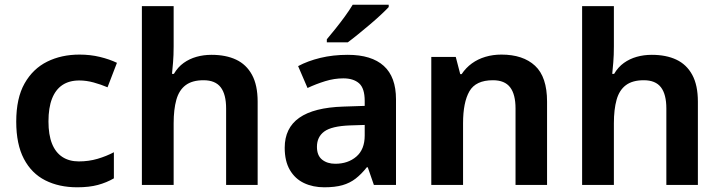

<svg xmlns="http://www.w3.org/2000/svg" viewBox="-20 -786 3059 816"><path d="M308 10Q231 10 172.5 -19.5Q114 -49 81.5 -111Q49 -173 49 -269Q49 -369 84.5 -431.5Q120 -494 180.5 -524Q241 -554 318 -554Q364 -554 405 -544Q446 -534 477 -519L437 -415Q409 -427 378 -435.5Q347 -444 317 -444Q274 -444 245 -424.5Q216 -405 201 -366.5Q186 -328 186 -270Q186 -213 201 -175.5Q216 -138 245 -119Q274 -100 315 -100Q357 -100 394.5 -111Q432 -122 464 -139V-28Q433 -10 396 0Q359 10 308 10Z M718 -589Q718 -551 715.5 -521Q713 -491 711 -472H719Q736 -501 760.5 -518.5Q785 -536 815 -544.5Q845 -553 879 -553Q940 -553 983.5 -532.5Q1027 -512 1051 -468Q1075 -424 1075 -354V0H941V-325Q941 -385 918 -415Q895 -445 845 -445Q797 -445 769 -424Q741 -403 729.5 -362Q718 -321 718 -262V0H583V-760H718Z M1458 -553Q1559 -553 1611 -506Q1663 -459 1663 -364V0H1569L1543 -75H1539Q1516 -46 1491.5 -27Q1467 -8 1435.5 1Q1404 10 1358 10Q1310 10 1272 -8Q1234 -26 1212 -63.5Q1190 -101 1190 -158Q1190 -242 1252 -285.5Q1314 -329 1439 -333L1530 -336V-357Q1530 -411 1506 -432Q1482 -453 1439 -453Q1401 -453 1362 -441Q1323 -429 1287 -412L1247 -505Q1288 -527 1341.5 -540Q1395 -553 1458 -553ZM1467 -253Q1389 -250 1358 -227Q1327 -204 1327 -162Q1327 -125 1349 -107.5Q1371 -90 1405 -90Q1459 -90 1494.5 -120.5Q1530 -151 1530 -210V-255ZM1632 -756Q1619 -742 1597.5 -722Q1576 -702 1550.5 -680.5Q1525 -659 1501 -639.5Q1477 -620 1458 -606H1369V-619Q1385 -638 1405.5 -663.5Q1426 -689 1446 -716.5Q1466 -744 1479 -766H1632Z M2111 -554Q2203 -554 2254 -506.5Q2305 -459 2305 -354V0H2171V-325Q2171 -385 2148 -415Q2125 -445 2075 -445Q2002 -445 1975 -398Q1948 -351 1948 -262V0H1813V-544H1917L1936 -471H1942Q1960 -498 1985.5 -516.5Q2011 -535 2043 -544.5Q2075 -554 2111 -554Z M2589 -589Q2589 -551 2586.5 -521Q2584 -491 2582 -472H2590Q2607 -501 2631.5 -518.5Q2656 -536 2686 -544.5Q2716 -553 2750 -553Q2811 -553 2854.5 -532.5Q2898 -512 2922 -468Q2946 -424 2946 -354V0H2812V-325Q2812 -385 2789 -415Q2766 -445 2716 -445Q2668 -445 2640 -424Q2612 -403 2600.5 -362Q2589 -321 2589 -262V0H2454V-760H2589Z"/></svg>

Font: Noto Sans Oriya SemiBold
Style: Regular
Weight: 600
Version: Version 2.003